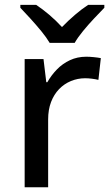

<svg xmlns="http://www.w3.org/2000/svg" viewBox="-20 -786 460 806"><path d="M342.3 -547.9Q356.9 -547.9 374 -546.1Q391.1 -544.4 403.3 -542L393.1 -450.7Q381.3 -453.6 366 -455.6Q350.6 -457.5 337.4 -457.5Q306.2 -457.5 277.8 -445.8Q249.5 -434.1 228 -411.9Q206.5 -389.6 194.3 -357.7Q182.1 -325.7 182.1 -284.7V0H83.5V-538.1H162.6L174.3 -440.9H178.7Q195.3 -470.2 219 -494.6Q242.7 -519 273.7 -533.4Q304.7 -547.9 342.3 -547.9ZM188.5 -606Q175.3 -628.4 153.3 -655.3Q131.3 -682.1 107.4 -708.3Q83.5 -734.4 65.4 -753.4V-765.6H131.8Q158.2 -748 186.8 -723.9Q215.3 -699.7 240.2 -672.4Q266.6 -699.7 295.2 -724.1Q323.7 -748.5 350.1 -765.6H418V-753.4Q399.4 -734.4 375 -708.5Q350.6 -682.6 328.4 -655.5Q306.2 -628.4 293.5 -606Z"/></svg>

Font: Open Sans Medium
Style: Regular
Weight: 500
Designer: Monotype Design Team
Foundry: Monotype Imaging Inc.
Version: Version 3.000